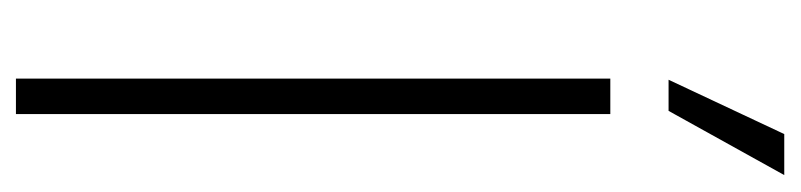

<svg xmlns="http://www.w3.org/2000/svg" viewBox="-392 -588 980 235"><g transform="rotate(90 97.5 -470.0)"><path d="M119.1 -727.5V0H75.7V-727.5ZM77.1 -798.8 143.6 -940.4H193.8L115.2 -798.8Z"/></g></svg>

Font: Inter 24pt ExtraLight
Style: Regular
Weight: 250
Designer: Rasmus Andersson
Foundry: rsms
Version: Version 4.001;git-66647c0bb